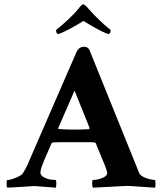

<svg xmlns="http://www.w3.org/2000/svg" viewBox="-20 -870 744 894"><path d="M14.6 3.9Q10.7 0 10.7 -10.7Q10.7 -31.2 12.7 -31.2Q20.5 -31.2 36.1 -36.1Q51.8 -41 66.9 -48.3Q82 -55.7 85.9 -62.5Q93.8 -74.2 102.5 -91.3Q111.3 -108.4 115.2 -119.1L120.1 -130.9L335.9 -627Q346.7 -652.3 372.1 -652.3Q386.7 -652.3 395.5 -639.6L595.7 -144.5Q604.5 -122.1 612.8 -102.1Q621.1 -82 627.9 -64.5Q631.8 -54.7 645.5 -47.4Q659.2 -40 675.3 -36.1Q691.4 -32.2 700.2 -32.2Q704.1 -32.2 704.1 -15.6Q704.1 0 702.1 3.9L642.6 0Q614.3 -2 593.8 -3.4Q573.2 -4.9 560.5 -3.9L413.1 3.9Q409.2 0 409.2 -16.6Q409.2 -32.2 413.1 -32.2Q434.6 -32.2 457 -41.5Q479.5 -50.8 479.5 -66.4Q479.5 -67.4 474.1 -84Q468.8 -100.6 455.1 -131.8L425.8 -203.1Q421.9 -207 418.9 -207Q409.2 -208 385.7 -208Q362.3 -208 325.2 -208Q293 -208 268.1 -208Q243.2 -208 226.6 -207Q222.7 -207 219.7 -202.1L187.5 -127.9Q170.9 -88.9 168.5 -71.3Q166 -53.7 185.5 -43.9Q203.1 -35.2 216.3 -33.7Q229.5 -32.2 239.3 -32.2Q242.2 -31.2 242.2 -16.6Q242.2 -3.9 240.2 3.9Q196.3 1 176.3 -1Q156.2 -2.9 146.5 -3.4Q136.7 -3.9 125.5 -2.9Q114.3 -2 89.8 -0.5Q65.4 1 14.6 3.9ZM325.2 -266.6Q344.7 -266.6 361.8 -267.1Q378.9 -267.6 394.5 -268.6L397.5 -273.4L327.1 -448.2L251 -273.4Q251 -269.5 252.9 -269.5Q282.2 -266.6 325.2 -266.6ZM251 -711.9Q241.2 -711.9 241.2 -730.5Q254.9 -741.2 272.9 -756.8Q291 -772.5 312.5 -793.9Q323.2 -803.7 333.5 -815.4Q343.8 -827.1 354.5 -840.8Q362.3 -849.6 367.2 -849.6Q373 -849.6 381.8 -840.8L396.5 -824.2Q403.3 -817.4 409.2 -810.5Q415 -803.7 420.9 -797.9Q444.3 -774.4 462.9 -757.8Q481.4 -741.2 495.1 -730.5Q495.1 -711.9 485.4 -711.9Q479.5 -711.9 458 -722.2Q436.5 -732.4 411.1 -747.1Q385.7 -761.7 368.2 -772.5Q351.6 -761.7 325.7 -747.1Q299.8 -732.4 278.3 -722.2Q256.8 -711.9 251 -711.9Z"/></svg>

Font: Crimson Text Bold
Style: Bold
Weight: 700
Designer: Sebastian Kosch
Foundry: Sebastian Kosch
Version: Version 1.10 July 1, 2025